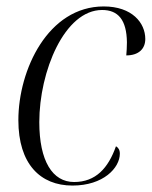

<svg xmlns="http://www.w3.org/2000/svg" viewBox="-20 -566 471 596"><path d="M205 10C301 10 352 -45 352 -89C352 -101 347 -108 340 -112C316 -44 277 -1 210 -1C143 -1 102 -66 102 -187C102 -344 180 -535 297 -535C347 -535 373 -504 374 -435C374 -420 373 -406 372 -394C410 -394 431 -414 431 -445C431 -495 390 -546 302 -546C129 -546 37 -349 37 -193C37 -57 105 10 205 10Z"/></svg>

Font: Noto Serif Display SemiCondensed Light
Style: Italic
Weight: 300
Width: 4
Italic angle: -12°
Designer: Monotype Design Team
Foundry: Monotype Imaging Inc.
Version: Version 2.009